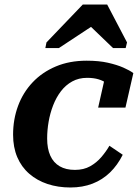

<svg xmlns="http://www.w3.org/2000/svg" viewBox="-20 -818 616 851"><path d="M312 -65Q351 -65 379.5 -81Q408 -97 429 -121.5Q450 -146 465 -172L524 -132Q501 -86 467.5 -53.5Q434 -21 390 -4Q346 13 292 13Q237 13 190.5 -2.5Q144 -18 109.5 -48Q75 -78 56.5 -121.5Q38 -165 38 -221Q38 -289 60 -348.5Q82 -408 124.5 -453Q167 -498 227.5 -523.5Q288 -549 364 -549Q418 -549 458 -540Q498 -531 526.5 -518.5Q555 -506 571 -494L536 -341H415L447 -483Q460 -482 468 -474.5Q476 -467 479.5 -457Q483 -447 482.5 -437Q482 -427 478 -422Q469 -437 453.5 -448.5Q438 -460 416.5 -466.5Q395 -473 366 -473Q329 -473 300 -457Q271 -441 250 -413.5Q229 -386 215.5 -351Q202 -316 195.5 -278.5Q189 -241 189 -204Q189 -159 203 -128Q217 -97 244.5 -81Q272 -65 312 -65ZM455 -798H347L186 -630L181 -605H241L417 -721L352 -729L481 -605H537L543 -630Z"/></svg>

Font: Roboto Serif SemiBold
Style: Italic
Weight: 600
Italic angle: -10°
Version: Version 1.007